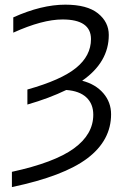

<svg xmlns="http://www.w3.org/2000/svg" viewBox="-20 -550 528 811"><path d="M255.9 -530.3Q347.7 -530.3 393.6 -493.7Q439.5 -457 439.5 -402.3Q439.5 -287.1 327.1 -209Q383.8 -194.3 416.5 -156.2Q449.2 -118.2 449.2 -67.4Q449.2 43 349.1 118.7Q249 194.3 30.3 240.2V175.8Q210 136.7 292 77.1Q374 17.6 374 -65.4Q374 -111.3 344.7 -138.7Q315.4 -166 259.8 -169.9Q187.5 -134.8 95.7 -108.4V-171.9Q238.3 -211.9 301.3 -263.2Q364.3 -314.5 364.3 -384.8Q364.3 -467.8 244.1 -467.8Q159.2 -467.8 36.1 -412.1V-476.6Q155.3 -530.3 255.9 -530.3Z"/></svg>

Font: Mgen+ 1c regular
Style: Regular
Weight: 400
Designer: [Source Han Sans]
Ryoko NISHIZUKA  (kana & ideographs); Paul D. Hunt (Latin, Greek & Cyrillic); Wenlong ZHANG  (bopomofo
Version: Version 1.059.20150602